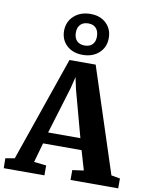

<svg xmlns="http://www.w3.org/2000/svg" viewBox="-124 -1137 956 1216"><g transform="rotate(10 353.5 -529.0)"><path d="M44 -74 277 -747H445.5L665.5 -73.5L722 -63.5V0H415.5V-63.5L488 -73.5L451.5 -198H204L168.5 -72.5L247.5 -63.5V0H-14L-15 -63.5ZM431 -271.5 349 -574.5 333.5 -647 315.5 -573.5 223.5 -271.5ZM352.5 -793.5Q289 -793.5 249.8 -830.2Q210.5 -867 211 -926Q212.5 -984.5 253.8 -1021Q295 -1057.5 359.5 -1057.5Q422 -1057.5 460.2 -1020.5Q498.5 -983.5 498 -925Q497.5 -867 457 -830.2Q416.5 -793.5 352.5 -793.5ZM355 -854Q387 -854 404.8 -872Q422.5 -890 422.5 -922.5Q422.5 -957.5 405 -976.8Q387.5 -996 355.5 -996Q323 -996 304.8 -977.5Q286.5 -959 286.5 -926Q286.5 -891.5 304.5 -872.8Q322.5 -854 355 -854Z"/></g></svg>

Font: Merriweather ExtraBold
Style: Regular
Weight: 800
Version: Version 2.100